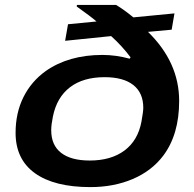

<svg xmlns="http://www.w3.org/2000/svg" viewBox="-20 -744 786 776"><path d="M345.2 12.2Q199.7 12.2 121.3 -43.9Q43 -100.1 43 -207Q43 -287.6 74.7 -351.3Q106.4 -415 165 -457Q257.8 -522 394 -522Q448.2 -522 503.9 -506.8L507.8 -512.2Q473.1 -558.6 429.2 -598.1L243.2 -579.1L254.9 -646L370.1 -657.2Q349.1 -675.8 290 -717.8L291 -724.1H449.2Q482.4 -704.1 519 -673.8L685.1 -689.9L673.8 -624L578.1 -615.2Q704.1 -492.2 704.1 -335.9Q704.1 -200.7 640.1 -115.2Q593.3 -53.2 516.6 -20.5Q439.9 12.2 345.2 12.2ZM342.8 -95.2Q428.7 -95.2 483.2 -135.7Q537.6 -176.3 551.8 -252.9Q559.1 -293.5 559.1 -308.1Q559.1 -368.7 518.8 -400.4Q478.5 -432.1 402.8 -432.1Q316.4 -432.1 262.9 -391.4Q209.5 -350.6 193.8 -272.9Q187 -239.7 187 -217.8Q187 -157.2 227.1 -126.2Q267.1 -95.2 342.8 -95.2Z"/></svg>

Font: Archivo Expanded SemiBold
Style: Italic
Weight: 600
Width: 7
Italic angle: -10°
Designer: Hector Gatti
Foundry: Omnibus-Type
Version: Version 2.001